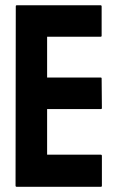

<svg xmlns="http://www.w3.org/2000/svg" viewBox="-20 -716 460 736"><path d="M366.7 0H43.5Q39.6 0 39.6 -4.9L40.5 -691.9Q40.5 -695.8 44.4 -695.8H365.7Q369.6 -695.8 369.6 -690.9V-579.1Q369.6 -575.2 365.7 -575.2H160.6V-418.9H365.7Q369.6 -418.9 369.6 -415L370.6 -301.8Q370.6 -297.9 366.7 -297.9H160.6V-123H366.7Q370.6 -123 370.6 -118.2V-3.9Q370.6 0 366.7 0Z"/></svg>

Font: Koulen
Style: Regular
Weight: 400
Designer: Danh Hong
Version: Version 8.000; ttfautohint (v1.8.3)